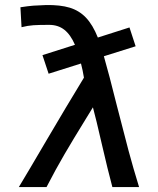

<svg xmlns="http://www.w3.org/2000/svg" viewBox="-20 -760 640 780"><path d="M284.5 -578Q266.5 -619.5 241.2 -639.2Q216 -659 179.5 -659Q138.5 -659 115.8 -657.5Q93 -656 67.5 -649.5L63 -730.5Q95.5 -735.5 115.5 -737Q135.5 -738.5 167 -739.5Q224.5 -740.5 263.2 -728.8Q302 -717 329.5 -688Q357 -659 377.5 -607.5L506 -648.5L531 -572L402 -531.5Q423 -458.5 455 -330Q483.5 -218 502.2 -148Q521 -78 545 0H436.5Q428 -31 416.5 -78.2Q405 -125.5 394.5 -171Q369.5 -280 357.5 -324Q339.5 -294 330.5 -280Q276.5 -192.5 241.8 -133Q207 -73.5 169 0H56.5Q92.5 -59.5 171 -193.5Q207.5 -255.5 246.8 -321.5Q286 -387.5 321 -444.5Q316 -475.5 309 -502L177.5 -460.5L152.5 -536Z"/></svg>

Font: JuliaMono SemiBold
Style: Regular
Weight: 600
Monospace: yes
Designer: cormullion
Foundry: corm
Version: Version 0.055; ttfautohint (v1.8.4)